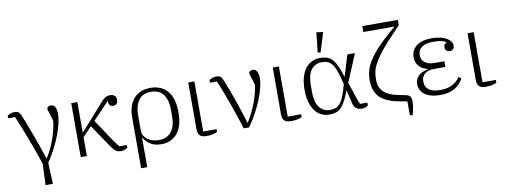

<svg xmlns="http://www.w3.org/2000/svg" viewBox="-72 -1179 4721 1792"><g transform="rotate(-10 2288.0 -283.0)"><path d="M247 0Q226 -64 202.5 -129Q179 -194 156 -255.5Q133 -317 110.5 -372.5Q88 -428 68 -475H3V-500Q15 -509 33.5 -515.5Q52 -522 72 -522Q93 -522 107 -512.5Q121 -503 132 -476Q148 -436 168 -385Q188 -334 209 -277.5Q230 -221 250.5 -161.5Q271 -102 290 -45H293Q344 -126 374 -214Q404 -302 413 -380L377 -497Q385 -524 415 -524Q439 -524 453.5 -502.5Q468 -481 468 -433Q468 -397 457 -347Q446 -297 424 -239.5Q402 -182 370.5 -120.5Q339 -59 299 0L308 200H238Z M607 -512H665V-225H669L860 -440Q880 -465 895.5 -481Q911 -497 924.5 -506Q938 -515 950 -518.5Q962 -522 976 -522Q1005 -522 1019.5 -507Q1034 -492 1034 -469Q1034 -446 1022 -432.5Q1010 -419 989 -419Q966 -419 955 -434.5Q944 -450 948 -471L946 -472Q935 -461 920 -446Q905 -431 888 -412L791 -311L928 -105Q938 -91 953 -71Q968 -51 980 -37H1050V-12Q1041 -3 1024.5 3.5Q1008 10 988 10Q973 10 961 7Q949 4 937 -5Q925 -14 911.5 -31Q898 -48 880 -75L750 -268L665 -179V0H607Z M1144 -285Q1144 -338 1158 -382Q1172 -426 1199 -457.5Q1226 -489 1265.5 -506.5Q1305 -524 1357 -524Q1461 -524 1519.5 -456Q1578 -388 1578 -256Q1578 -122 1521.5 -55Q1465 12 1367 12Q1306 12 1265.5 -15Q1225 -42 1205 -80H1202V200H1144ZM1354 -30Q1430 -30 1471.5 -81.5Q1513 -133 1513 -221V-291Q1513 -381 1474.5 -434Q1436 -487 1357 -487Q1279 -487 1240.5 -434Q1202 -381 1202 -289V-145Q1202 -118 1215 -96.5Q1228 -75 1249 -60.5Q1270 -46 1297.5 -38Q1325 -30 1354 -30Z M1774 -512V-37H1901V-12Q1866 10 1801 10Q1755 10 1735.5 -8.5Q1716 -27 1716 -73V-512Z M2152 0Q2111 -132 2066 -256.5Q2021 -381 1981 -475H1916V-500Q1928 -509 1946.5 -515.5Q1965 -522 1985 -522Q2006 -522 2020 -512.5Q2034 -503 2045 -476Q2061 -436 2080.5 -385Q2100 -334 2120 -277.5Q2140 -221 2159 -162Q2178 -103 2195 -47H2199Q2251 -132 2283.5 -220Q2316 -308 2326 -380L2290 -497Q2298 -524 2328 -524Q2352 -524 2366.5 -502.5Q2381 -481 2381 -433Q2381 -398 2369 -348Q2357 -298 2334 -240.5Q2311 -183 2278 -121.5Q2245 -60 2203 0Z M2575 -512V-37H2702V-12Q2667 10 2602 10Q2556 10 2536.5 -8.5Q2517 -27 2517 -73V-512Z M3330 -11Q3311 10 3270 10Q3235 10 3214 -8Q3193 -26 3184 -77L3159 -179H3155L3147 -157Q3127 -105 3107 -72Q3087 -39 3065.5 -20.5Q3044 -2 3019 5Q2994 12 2964 12Q2923 12 2888 -4.5Q2853 -21 2827.5 -54.5Q2802 -88 2787.5 -138.5Q2773 -189 2773 -256Q2773 -323 2787.5 -373Q2802 -423 2827.5 -456.5Q2853 -490 2889 -507Q2925 -524 2967 -524Q2999 -524 3025 -516.5Q3051 -509 3072.5 -490.5Q3094 -472 3111.5 -439.5Q3129 -407 3146 -358L3161 -314H3164L3224 -512H3296L3186 -250L3237 -97Q3243 -80 3249 -64.5Q3255 -49 3261 -37H3330ZM3125 -315Q3113 -363 3098.5 -395.5Q3084 -428 3066.5 -447Q3049 -466 3027 -474Q3005 -482 2977 -482Q2911 -482 2874.5 -433Q2838 -384 2838 -291V-221Q2838 -128 2874.5 -79Q2911 -30 2976 -30Q3003 -30 3024.5 -36.5Q3046 -43 3064 -60.5Q3082 -78 3097 -108.5Q3112 -139 3126 -187L3143 -244ZM2954 -577 2975 -766 3038 -757 2981 -573Z M3700 17 3614 1Q3495 -22 3441 -79Q3387 -136 3387 -237Q3387 -283 3398.5 -327Q3410 -371 3440.5 -420Q3471 -469 3524 -526.5Q3577 -584 3660 -656L3698 -688V-692H3407V-748H3744V-697L3684 -634Q3609 -557 3563 -500Q3517 -443 3491 -398.5Q3465 -354 3456 -318.5Q3447 -283 3447 -249V-227Q3447 -90 3628 -56L3695 -43Q3724 -37 3735.5 -22Q3747 -7 3747 22Q3747 51 3741.5 86Q3736 121 3726 150H3700Z M4018 12Q3920 12 3868.5 -26Q3817 -64 3817 -126Q3817 -170 3847.5 -202Q3878 -234 3941 -245V-248Q3887 -260 3857.5 -294Q3828 -328 3828 -377Q3828 -443 3878 -483.5Q3928 -524 4029 -524Q4072 -524 4106.5 -515.5Q4141 -507 4165 -493Q4189 -479 4202 -461Q4215 -443 4215 -423Q4215 -400 4203 -388.5Q4191 -377 4171 -377Q4151 -377 4139.5 -388.5Q4128 -400 4128 -421Q4128 -438 4136.5 -447.5Q4145 -457 4156 -461V-463Q4136 -477 4108 -483Q4080 -489 4030 -489Q3958 -489 3923 -461.5Q3888 -434 3888 -392V-384Q3888 -342 3921 -317Q3954 -292 4017 -292H4105V-238H4000Q3940 -238 3909 -211.5Q3878 -185 3878 -145V-133Q3878 -88 3914.5 -61Q3951 -34 4023 -34Q4083 -34 4130 -55.5Q4177 -77 4209 -124L4234 -107Q4168 12 4018 12Z M4421 -512V-37H4548V-12Q4513 10 4448 10Q4402 10 4382.5 -8.5Q4363 -27 4363 -73V-512Z"/></g></svg>

Font: IBM Plex Serif Light
Style: Regular
Weight: 300
Designer: Mike Abbink, Paul van der Laan, Pieter van Rosmalen
Foundry: Bold Monday
Version: Version 3.001